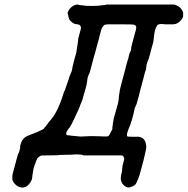

<svg xmlns="http://www.w3.org/2000/svg" viewBox="-20 -659 825 844"><path d="M454 -639Q461 -639 600.5 -639Q740 -639 745 -639Q752 -638 759 -634Q769 -630 777 -619Q783 -611 785 -604Q785 -602 785 -596Q785 -590 785 -587Q783 -578 773.5 -568Q764 -558 753 -554Q748 -553 741 -552Q732 -552 716.5 -552Q701 -552 697 -553Q689 -554 683 -553Q675 -552 672 -549Q670 -547 665 -536Q660 -525 658 -508Q655 -486 655 -483Q655 -480 654 -475.5Q653 -471 651 -463.5Q649 -456 647 -450Q645 -444 642.5 -433Q640 -422 639 -418.5Q638 -415 636 -409Q633 -397 630 -392Q627 -385 624 -373L623 -364Q623 -363 622 -357Q621 -351 620.5 -349.5Q620 -348 617 -340Q611 -315 609 -309Q605 -293 600 -276Q597 -264 595.5 -258Q594 -252 592.5 -246Q591 -240 589 -232.5Q587 -225 584 -215Q580 -198 577 -194Q571 -184 570 -173Q570 -170 568 -163Q566 -156 563 -144Q559 -127 556 -122Q555 -118 554 -114Q551 -106 544 -89Q538 -73 538 -67Q538 -62 539 -60Q541 -58 555 -58Q573 -57 580 -58Q588 -59 596.5 -56.5Q605 -54 611 -48Q617 -42 620 -32Q623 -22 623 -13Q622 0 618 15Q616 24 615 28Q611 47 607 60Q605 67 602 79Q593 116 586 130Q585 132 583 137Q579 147 576 151Q567 160 555 163Q551 164 550 164.5Q549 165 544.5 165Q540 165 534 162Q528 159 524 155Q518 149 518 148Q518 148 515 142.5Q512 137 512 136Q512 135 511.5 132.5Q511 130 511 123Q511 115 514 104Q515 98 515.5 96.5Q516 95 516.5 92.5Q517 90 517 88Q517 86 517 83Q519 76 518 76Q517 76 519 68Q526 43 526 39Q526 35 524 32Q522 26 516 24Q513 24 430 24H347L344 23Q341 21 338.5 21Q336 21 326 20Q315 19 293 21Q285 21 264.5 21.5Q244 22 243 22Q240 24 194 24Q168 24 163 24.5Q158 25 152 30Q149 33 146 35Q143 37 143 39Q140 46 137 54Q135 59 134 62.5Q133 66 129 76Q126 86 124 103Q123 110 122.5 111.5Q122 113 122 118Q121 136 107 151Q102 157 97 160Q85 167 74 165Q58 164 45 149Q38 142 35 133Q34 129 34 122Q34 115 35 108Q43 78 47 63Q49 58 50 51Q55 34 59 19Q60 16 60 16Q62 16 64 9Q65 6 65 6Q65 6 65.5 4.5Q66 3 66 2Q66 1 67 -2Q70 -12 68 -14Q68 -15 70.5 -24Q73 -33 75 -37Q81 -49 92 -57Q98 -61 109 -65Q120 -69 132 -74Q137 -77 138 -77Q139 -75 147 -80Q150 -82 150 -82Q151 -81 156 -85Q157 -86 157.5 -85.5Q158 -85 160 -86Q162 -87 166 -89Q175 -94 175 -97Q175 -98 177 -99.5Q179 -101 179 -101.5Q179 -102 182 -105Q185 -108 184.5 -108.5Q184 -109 187 -112Q193 -118 192 -119Q192 -119 196.5 -124.5Q201 -130 204 -133Q206 -136 210 -141Q218 -151 225 -164Q244 -198 260 -251Q262 -258 263 -259Q265 -260 267 -267Q268 -272 268.5 -272.5Q269 -273 270 -276.5Q271 -280 272 -282Q274 -286 276 -294Q278 -299 280 -305Q282 -311 283 -314Q287 -330 294 -343Q297 -350 298 -360Q298 -361 299 -365.5Q300 -370 301.5 -376.5Q303 -383 304.5 -388Q306 -393 308 -402Q310 -411 313 -419Q317 -432 317 -439Q318 -445 319 -452Q320 -460 321 -463Q321 -465 321.5 -467Q322 -469 322 -471Q322 -473 323 -478L324 -486H323Q323 -487 331 -516Q336 -533 336 -536Q336 -543 332 -547Q329 -551 321 -552Q311 -553 308 -554Q302 -557 294 -563Q285 -571 285 -574Q285 -574 283 -578.5Q281 -583 281 -584Q281 -585 280.5 -586.5Q280 -588 280 -590Q279 -597 278 -597Q277 -597 277 -600Q279 -612 289 -623Q302 -637 318 -639Q325 -639 325 -638Q325 -637 337 -636Q342 -636 344 -635.5Q346 -635 353 -634Q360 -633 386.5 -633Q413 -633 431 -636Q434 -636 435 -636.5Q436 -637 439 -637Q446 -637 447 -639ZM565 -551Q561 -552 510 -552Q459 -552 453 -552Q442 -551 438 -549Q437 -548 436 -546.5Q435 -545 432.5 -542.5Q430 -540 428 -536Q425 -530 418 -502Q415 -490 414 -485.5Q413 -481 408 -464Q403 -447 401.5 -440Q400 -433 397 -423Q394 -413 393 -410Q392 -407 389 -395Q374 -335 371 -333Q370 -332 369.5 -330Q369 -328 368 -325Q364 -317 363 -301Q363 -294 355 -265Q352 -254 350 -248Q341 -214 338 -209Q335 -204 331 -192Q324 -173 315 -156Q308 -141 306.5 -137Q305 -133 301.5 -127Q298 -121 295 -114Q289 -101 280 -91Q276 -86 273 -80Q272 -77 271 -73Q271 -68 273 -66Q275 -64 283 -64Q289 -64 290 -63Q292 -62 300 -62Q315 -61 321 -60Q333 -58 342 -59Q379 -62 417 -60Q427 -59 439 -59Q452 -59 455 -60Q458 -61 461 -67Q464 -72 464 -72.5Q464 -73 466 -76Q468 -81 469 -82Q470 -82 470 -83Q470 -84 470 -85Q472 -85 474 -92V-100V-101Q475 -102 475 -105.5Q475 -109 476 -110V-111V-113Q476 -115 476.5 -118Q477 -121 478 -125.5Q479 -130 479 -132.5Q479 -135 480 -138.5Q481 -142 481.5 -143.5Q482 -145 484 -152Q490 -175 494 -188Q499 -203 501 -217Q501 -219 502 -227Q503 -235 503 -237Q503 -239 503.5 -241Q504 -243 504 -245Q504 -247 505 -250Q506 -253 506 -256Q505 -260 519 -311Q530 -351 531 -356Q532 -361 535 -372Q538 -383 539.5 -388.5Q541 -394 544 -402Q546 -411 547 -415.5Q548 -420 549 -423Q550 -426 550.5 -427Q551 -428 551 -428Q552 -427 554 -435Q555 -437 556 -438Q556 -439 556.5 -442.5Q557 -446 557 -448.5Q557 -451 557 -451Q557 -451 558 -454.5Q559 -458 560.5 -465Q562 -472 565.5 -484.5Q569 -497 571 -505Q573 -513 575 -519Q579 -534 579 -539Q578 -548 570 -550Q569 -551 565 -551Z"/></svg>

Font: TT2020 Style E
Style: Italic
Weight: 400
Italic angle: -15°
Version: Version 0.2.000